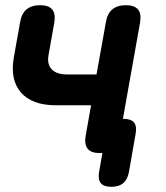

<svg xmlns="http://www.w3.org/2000/svg" viewBox="-20 -580 640 740"><path d="M364.5 10Q332 10 318.3 -6.3Q304.6 -22.5 310 -56L331 -174.2H195.9Q103.9 -174.2 60.8 -223.4Q17.8 -272.6 33.6 -360.5L57.4 -494Q62.8 -527.5 82.1 -543.7Q101.4 -560 134.9 -560Q167.4 -560 181.1 -543.7Q194.8 -527.5 189.4 -494L167 -367.5Q160.7 -332.7 179.4 -312.9Q198 -293 238.8 -293H352L388 -494Q393.4 -527.5 412.7 -543.7Q432 -560 465.5 -560Q498 -560 511.7 -543.7Q525.4 -527.5 520 -494L442 -56Q436.6 -22.5 417.3 -6.3Q398 10 364.5 10ZM409 140Q379.9 140 368.4 125.8Q356.9 111.6 362 82.5L387.7 -64.5Q393.1 -93.6 409.9 -107.8Q426.6 -122 455.7 -122Q484.8 -122 496.5 -107.8Q508.1 -93.6 502.7 -64.5L477 82.5Q471.9 111.6 455 125.8Q438.1 140 409 140Z"/></svg>

Font: Maple Mono
Style: Italic
Weight: 400
Italic angle: -10°
Monospace: yes
Designer: subframe7536
Version: Version 7.300